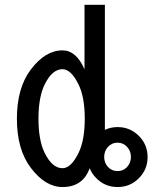

<svg xmlns="http://www.w3.org/2000/svg" viewBox="-20 -752 626 782"><path d="M419.9 -71.8Q435.1 -55.2 459 -55.2Q481.9 -55.2 497.6 -71.8Q513.2 -88.9 513.2 -112.8Q513.2 -137.2 497.6 -153.8Q481.9 -170.9 459 -170.9Q435.5 -170.9 419.9 -153.8Q404.3 -136.7 404.3 -112.8Q404.3 -88.9 419.9 -71.8ZM324.2 -732.4H407.2V-223.1Q430.7 -234.4 459 -234.4Q509.8 -234.4 545.4 -198.7Q581.1 -163.1 581.1 -112.3Q581.1 -61.5 545.4 -25.9Q509.8 9.8 459 9.8Q408.2 9.8 372.6 -25.9Q354 -44.4 345.2 -66.9Q317.9 9.8 234.4 9.8Q164.6 9.8 105.5 -68.4Q48.8 -143.1 48.8 -268.6Q48.8 -394 105.5 -468.8Q164.6 -546.9 234.4 -546.9Q290.5 -546.9 324.2 -469.7ZM234.4 -66.9Q269.5 -66.9 300.3 -129.9Q325.2 -181.2 325.2 -268.6Q325.2 -356 300.3 -407.2Q269.5 -470.2 234.4 -470.2Q192.4 -470.2 161.6 -407.2Q136.7 -356 136.7 -268.6Q136.7 -181.2 161.6 -129.9Q192.4 -66.9 234.4 -66.9Z"/></svg>

Font: Consola Mono
Style: Book
Weight: 400
Monospace: yes
Version: Version 2.001